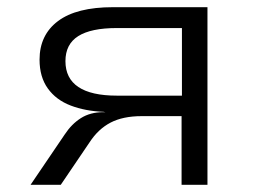

<svg xmlns="http://www.w3.org/2000/svg" viewBox="-20 -514 708 534"><path d="M65 0 160 -140Q179 -169 205 -185.5Q231 -202 267 -202H273L268 -203Q217 -205 176.5 -220.5Q136 -236 113 -268Q90 -300 90 -348Q90 -417 141.5 -455.5Q193 -494 294 -494H557V0H485V-191H374Q322 -191 287.5 -173Q253 -155 229 -118L149 0ZM305 -248H486V-436H305Q233 -436 197.5 -413.5Q162 -391 162 -344Q162 -296 198 -272Q234 -248 305 -248Z"/></svg>

Font: Nunito Sans 7pt SemiExpanded Light
Style: Regular
Weight: 300
Width: 6
Designer: Vernon Adams
Foundry: Vernon Adams
Version: Version 3.101;gftools[0.9.27]